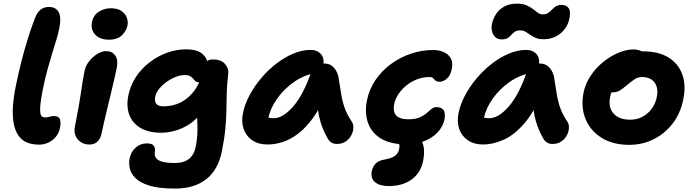

<svg xmlns="http://www.w3.org/2000/svg" viewBox="-20 -799 3889 1075"><path d="M197.8 11Q174 11 148.3 4.8Q122.6 -1.4 100.9 -20Q79.2 -38.6 65.6 -74.7Q52 -110.8 51.3 -169.7Q50.6 -228.6 68.4 -317Q84 -392.8 100.5 -457.3Q117 -521.8 135.2 -580.4Q153.4 -639 174.6 -695Q188 -730 207.1 -745Q226.2 -760 254.4 -760Q292.4 -760 308.4 -731.3Q324.4 -702.6 311.8 -640.2Q306 -610 295.5 -575.9Q285 -541.8 272.5 -501.2Q260 -460.6 246.1 -410.5Q232.2 -360.4 219.6 -297Q209 -244 206.1 -213.2Q203.2 -182.4 205.8 -166.8Q208.4 -151.2 215.5 -146.4Q222.6 -141.6 230.8 -141.6Q243 -141.6 251.4 -143.7Q259.8 -145.8 266.7 -147.5Q273.6 -149.2 281.2 -149.2Q309.6 -149.2 315.8 -130.4Q322 -111.6 316 -84.2Q310.6 -54.8 293.1 -33.5Q275.6 -12.2 250.9 -0.6Q226.2 11 197.8 11Z M480.8 10.2Q452.8 10.2 432.1 -3.6Q411.4 -17.4 402.5 -40.4Q393.6 -63.4 399.2 -89Q412 -153.8 419.9 -198.6Q427.8 -243.4 432.6 -276.4Q437.4 -309.4 442 -338.5Q446.6 -367.6 453 -400Q459 -430.4 478.9 -455.8Q498.8 -481.2 525.1 -497Q551.4 -512.8 575.2 -512.8Q606.8 -512.8 624.5 -489.4Q642.2 -466 634.2 -421Q630 -401.2 621.8 -364.7Q613.6 -328.2 602.9 -283.4Q592.2 -238.6 581.4 -194.2Q570.6 -149.8 561.9 -112.3Q553.2 -74.8 549 -53Q543 -23.2 525.9 -6.5Q508.8 10.2 480.8 10.2ZM590 -576.8Q538.8 -576.8 512.7 -605.6Q486.6 -634.4 495 -676.2Q502.4 -712.8 532.4 -732.8Q562.4 -752.8 601.6 -752.8Q637.4 -752.8 659.5 -737.8Q681.6 -722.8 689.8 -700.9Q698 -679 694 -656.8Q688.6 -628 663.5 -602.4Q638.4 -576.8 590 -576.8Z M959 256.8Q868.8 256.8 815.5 240Q762.2 223.2 737.1 197Q712 170.8 706.4 142.2Q700.8 113.6 705.2 90.2Q713 50.8 739.6 27.3Q766.2 3.8 802.4 3.8Q833 3.8 842 18.6Q851 33.4 847.2 51Q843.8 68.4 851.9 83Q860 97.6 885.5 105.6Q911 113.6 959.2 113.6Q1010.2 113.6 1038.8 89.9Q1067.4 66.2 1076 22.4Q1083.2 -16 1084.8 -46.7Q1086.4 -77.4 1085.1 -105.8Q1083.8 -134.2 1082.6 -165.4Q1081.4 -196.6 1084.8 -235.2L1142 -226.6Q1120.6 -178.4 1089.3 -145.3Q1058 -112.2 1022.3 -92.7Q986.6 -73.2 950.6 -64.5Q914.6 -55.8 883 -55.8Q813.2 -55.8 767.6 -82.2Q722 -108.6 704.2 -155.6Q686.4 -202.6 698.4 -263Q709.8 -320.8 741.4 -368.5Q773 -416.2 818.2 -450.6Q863.4 -485 915.8 -503.9Q968.2 -522.8 1021.8 -522.8Q1076.4 -522.8 1104.4 -503.9Q1132.4 -485 1140.4 -455.8Q1148.4 -426.6 1141.8 -395.4Q1136.6 -370.2 1122.3 -354.2Q1108 -338.2 1095.8 -338.2Q1082.4 -338.2 1074.9 -344.2Q1067.4 -350.2 1061 -358.5Q1054.6 -366.8 1044.3 -372.8Q1034 -378.8 1015 -378.8Q981.8 -378.8 945.6 -360.4Q909.4 -342 882.2 -314.4Q855 -286.8 849.2 -257.2Q843.8 -231.6 855.2 -217.6Q866.6 -203.6 896.4 -203.6Q948 -203.6 992.5 -226Q1037 -248.4 1069.9 -293.9Q1102.8 -339.4 1116.4 -408Q1122.6 -438.4 1134.5 -452.3Q1146.4 -466.2 1171 -466.2Q1218 -466.2 1239.8 -441Q1261.6 -415.8 1257.8 -386Q1250.6 -326.6 1249.5 -277Q1248.4 -227.4 1247.5 -179.5Q1246.6 -131.6 1241.5 -76.9Q1236.4 -22.2 1222.2 48.6Q1200.8 153.4 1134 205.1Q1067.2 256.8 959 256.8Z M1478.4 10Q1426.6 10 1392.4 -13.5Q1358.2 -37 1344.4 -76.4Q1330.6 -115.8 1339.8 -163Q1349.6 -214 1377.1 -265.5Q1404.6 -317 1443.5 -362.7Q1482.4 -408.4 1528.6 -443.8Q1574.8 -479.2 1623.6 -499.4Q1672.4 -519.6 1718.6 -519.6Q1755.8 -519.6 1777 -495.9Q1798.2 -472.2 1788.8 -428Q1786 -412.2 1775.1 -403Q1764.2 -393.8 1749.6 -391Q1684 -380.2 1627.5 -341Q1571 -301.8 1532.2 -247.5Q1493.4 -193.2 1481.2 -134.2Q1478.2 -116.6 1477.8 -102.1Q1477.4 -87.6 1481.4 -65.6L1433 -168.2Q1454 -149.8 1471.1 -143.5Q1488.2 -137.2 1513 -137.2Q1564.2 -137.2 1621.2 -202.4Q1678.2 -267.6 1721.4 -393Q1730 -417.2 1751.1 -430.4Q1772.2 -443.6 1794.4 -443.6Q1829.6 -443.6 1850.7 -418.8Q1871.8 -394 1875.8 -363.2Q1883.8 -315.2 1889.9 -274.9Q1896 -234.6 1908.8 -197.3Q1921.6 -160 1948.4 -119.8Q1959 -105.2 1958.5 -84Q1958 -62.8 1947 -41.8Q1936 -20.8 1915.7 -6.9Q1895.4 7 1866.4 7Q1848.6 7 1836.3 -0.5Q1824 -8 1816.6 -20.4Q1802.4 -45 1791.4 -69.9Q1780.4 -94.8 1772.5 -123.6Q1764.6 -152.4 1759.6 -189.2Q1754.6 -226 1751.6 -273.6L1806.2 -278.2Q1772.6 -194 1732.2 -138.3Q1691.8 -82.6 1648.6 -50Q1605.4 -17.4 1562.1 -3.7Q1518.8 10 1478.4 10Z M2252.6 9Q2165.8 9 2112.6 -23.5Q2059.4 -56 2040.2 -111.9Q2021 -167.8 2034.2 -236Q2047 -298.8 2081.9 -350.4Q2116.8 -402 2168.1 -439.9Q2219.4 -477.8 2280.4 -498.4Q2341.4 -519 2405.4 -519Q2437.4 -519 2463.8 -507.7Q2490.2 -496.4 2503.5 -473Q2516.8 -449.6 2509.6 -413.6Q2502.6 -376.6 2482.2 -358.9Q2461.8 -341.2 2440.8 -341.2Q2425.2 -341.2 2418.1 -347.9Q2411 -354.6 2404.9 -361.2Q2398.8 -367.8 2384.6 -367.8Q2336.6 -367.8 2294 -345.6Q2251.4 -323.4 2222.9 -288.4Q2194.4 -253.4 2186.6 -215Q2182.4 -191 2187.5 -172.1Q2192.6 -153.2 2211.5 -142.2Q2230.4 -131.2 2266.4 -131.2Q2306 -131.2 2329.8 -141.7Q2353.6 -152.2 2368.3 -165.2Q2383 -178.2 2395.3 -188.7Q2407.6 -199.2 2425 -199.2Q2450 -199.2 2462.7 -183.5Q2475.4 -167.8 2468.4 -129.2Q2459.2 -88 2428.8 -56.5Q2398.4 -25 2353.1 -8Q2307.8 9 2252.6 9ZM2156.2 242.8Q2106.2 242.8 2080 221.2Q2053.8 199.6 2061.8 158.4Q2067.2 132.8 2083.4 116.6Q2099.6 100.4 2131.8 94.6Q2172.2 87.4 2190.8 74Q2209.4 60.6 2214.8 36.2Q2218 19.6 2215.6 11.2Q2213.2 2.8 2209.3 -2.1Q2205.4 -7 2202.8 -12.6Q2200.2 -18.2 2202.2 -29Q2203.2 -40 2216.4 -49.7Q2229.6 -59.4 2253.8 -59.4Q2311.2 -59.4 2337.7 -15.7Q2364.2 28 2348.6 103.6Q2335.8 168.4 2284.9 205.6Q2234 242.8 2156.2 242.8Z M2685.4 10Q2633.6 10 2599.4 -13.5Q2565.2 -37 2551.4 -76.4Q2537.6 -115.8 2546.8 -163Q2556.6 -214 2584.1 -265.5Q2611.6 -317 2650.5 -362.7Q2689.4 -408.4 2735.6 -443.8Q2781.8 -479.2 2830.6 -499.4Q2879.4 -519.6 2925.6 -519.6Q2962.8 -519.6 2984 -495.9Q3005.2 -472.2 2995.8 -428Q2993 -412.2 2982.1 -403Q2971.2 -393.8 2956.6 -391Q2891 -380.2 2834.5 -341Q2778 -301.8 2739.2 -247.5Q2700.4 -193.2 2688.2 -134.2Q2685.2 -116.6 2684.8 -102.1Q2684.4 -87.6 2688.4 -65.6L2640 -168.2Q2661 -149.8 2678.1 -143.5Q2695.2 -137.2 2720 -137.2Q2771.2 -137.2 2828.2 -202.4Q2885.2 -267.6 2928.4 -393Q2937 -417.2 2958.1 -430.4Q2979.2 -443.6 3001.4 -443.6Q3036.6 -443.6 3057.7 -418.8Q3078.8 -394 3082.8 -363.2Q3090.8 -315.2 3096.9 -274.9Q3103 -234.6 3115.8 -197.3Q3128.6 -160 3155.4 -119.8Q3166 -105.2 3165.5 -84Q3165 -62.8 3154 -41.8Q3143 -20.8 3122.7 -6.9Q3102.4 7 3073.4 7Q3055.6 7 3043.3 -0.5Q3031 -8 3023.6 -20.4Q3009.4 -45 2998.4 -69.9Q2987.4 -94.8 2979.5 -123.6Q2971.6 -152.4 2966.6 -189.2Q2961.6 -226 2958.6 -273.6L3013.2 -278.2Q2968 -166.4 2911.9 -103.6Q2855.8 -40.8 2797.2 -15.4Q2738.6 10 2685.4 10ZM2790 -578.4Q2757.2 -578.4 2742.5 -604.5Q2727.8 -630.6 2734.2 -664.6Q2740 -693 2756.8 -719.5Q2773.6 -746 2803 -762.3Q2832.4 -778.6 2874.4 -778.6Q2906.6 -778.6 2927.7 -769.4Q2948.8 -760.2 2963.9 -748.5Q2979 -736.8 2991.6 -727.6Q3004.2 -718.4 3019.4 -718.4Q3033.8 -718.4 3043.8 -723.7Q3053.8 -729 3062.2 -737Q3070.6 -745 3078.6 -753Q3086.6 -761 3097.1 -766.3Q3107.6 -771.6 3122.4 -771.6Q3151.6 -771.6 3164 -753.3Q3176.4 -735 3168.2 -696Q3157.8 -643.8 3117.9 -611.6Q3078 -579.4 3022.6 -579.4Q2996.4 -579.4 2979.3 -586.9Q2962.2 -594.4 2948.6 -604.2Q2935 -614 2922.1 -621.5Q2909.2 -629 2892.4 -629Q2873.8 -629 2862.7 -621.4Q2851.6 -613.8 2842.8 -603.7Q2834 -593.6 2822.3 -586Q2810.6 -578.4 2790 -578.4Z M3503.2 12Q3410.8 12 3347.8 -27.7Q3284.8 -67.4 3258.1 -133.5Q3231.4 -199.6 3247.2 -280Q3257.6 -330.8 3286.9 -374.8Q3316.2 -418.8 3357.1 -451.9Q3398 -485 3442.7 -503.6Q3487.4 -522.2 3527.6 -522.2Q3545.2 -522.2 3561.4 -516.6Q3577.6 -511 3587.3 -499.3Q3597 -487.6 3593.4 -467.6Q3585.4 -432.4 3565.4 -405.1Q3545.4 -377.8 3497.6 -362.6Q3473.6 -354.6 3452.1 -338.6Q3430.6 -322.6 3415.6 -301.7Q3400.6 -280.8 3396 -255.8Q3384.4 -198.8 3414.9 -163.8Q3445.4 -128.8 3508.6 -128.8Q3562.8 -128.8 3604.4 -163.9Q3646 -199 3657.6 -256.8Q3667.4 -307.4 3644.5 -337.5Q3621.6 -367.6 3575 -367.6Q3551.4 -367.6 3533.7 -355.6Q3516 -343.6 3491.8 -323.6Q3474.4 -309.2 3462 -299.9Q3449.6 -290.6 3438.1 -286.3Q3426.6 -282 3411.2 -282Q3393.4 -282 3378.4 -299.8Q3363.4 -317.6 3371.2 -356.6Q3376.8 -385.4 3398.5 -413.2Q3420.2 -441 3450.6 -463Q3481 -485 3514.7 -498.3Q3548.4 -511.6 3579 -511.6Q3668.2 -511.6 3723.7 -476.6Q3779.2 -441.6 3800.5 -381.2Q3821.8 -320.8 3805.8 -244Q3791 -166 3746.9 -108.4Q3702.8 -50.8 3639.7 -19.4Q3576.6 12 3503.2 12Z"/></svg>

Font: Shantell Sans Light
Style: Italic
Weight: 300
Italic angle: -11°
Designer: Stephen Nixon, Anya Danilova, Shantell Martin
Foundry: Arrow Type
Version: Version 1.008;[ac192a2d6]